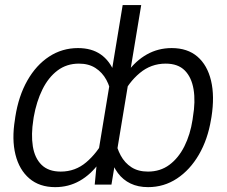

<svg xmlns="http://www.w3.org/2000/svg" viewBox="-20 -748 918 778"><path d="M836.9 -273.9 835 -263.2Q821.8 -183.1 785.9 -121.3Q750 -59.6 697.3 -24.7Q644.5 10.3 580.1 10.3Q539.6 10.3 509 -4.4Q478.5 -19 457.8 -46.6Q437 -74.2 426.3 -113.8Q415.5 -153.3 414.1 -203.6L437 -338.9Q460 -406.2 494.9 -454.1Q529.8 -502 575.4 -527.6Q621.1 -553.2 675.8 -553.2Q739.7 -553.2 780 -518.6Q820.3 -483.9 835.2 -421.1Q850.1 -358.4 836.9 -273.9ZM760.3 -263.2 761.7 -273.9Q772.5 -336.9 764.4 -385.7Q756.3 -434.6 728.8 -462.4Q701.2 -490.2 651.4 -490.2Q591.8 -490.2 546.1 -451.9Q500.5 -413.6 474.6 -357.4L445.8 -185.1Q453.1 -147.9 469.2 -117.9Q485.4 -87.9 512.7 -70.3Q540 -52.7 579.6 -52.7Q629.4 -52.7 666.3 -80.1Q703.1 -107.4 727.1 -155Q751 -202.6 760.3 -263.2ZM373.5 -100.6 477.1 -727.5H552.2L431.6 0H363.8ZM40.5 -263.2 42 -274.4Q55.2 -358.9 90.8 -421.6Q126.5 -484.4 179.2 -518.8Q231.9 -553.2 295.9 -553.2Q351.1 -553.2 387.9 -527.6Q424.8 -502 443.6 -453.9Q462.4 -405.8 463.4 -338.9L440.4 -203.6Q417.5 -136.7 382.6 -88.6Q347.7 -40.5 302.7 -15.1Q257.8 10.3 203.6 10.3Q140.1 10.3 99.1 -24.7Q58.1 -59.6 42.7 -121.3Q27.3 -183.1 40.5 -263.2ZM116.7 -273.9 115.2 -263.7Q105.5 -203.1 113 -155.3Q120.6 -107.4 148.4 -80.1Q176.3 -52.7 226.1 -52.7Q285.2 -52.7 329.6 -90.6Q374 -128.4 403.3 -185.1L432.1 -357.4Q427.2 -394.5 410.9 -424.6Q394.5 -454.6 366.9 -472.4Q339.4 -490.2 299.8 -490.2Q250 -490.2 212.9 -462.2Q175.8 -434.1 151.9 -385.5Q127.9 -336.9 116.7 -273.9Z"/></svg>

Font: Inter 18pt Light
Style: Italic
Weight: 300
Italic angle: -9.3988°
Designer: Rasmus Andersson
Foundry: rsms
Version: Version 4.001;git-66647c0bb